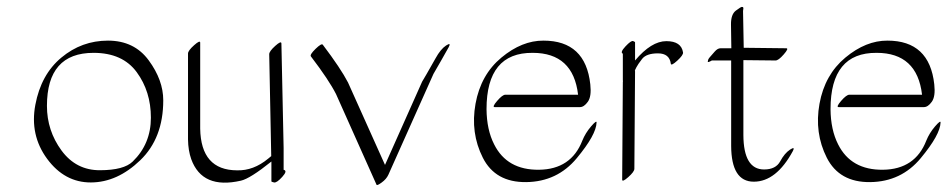

<svg xmlns="http://www.w3.org/2000/svg" viewBox="-20 -494 2729 553"><path d="M450.2 -205.1Q450.2 -96.2 384 -32.5Q317.9 31.2 241.9 31.5Q166 31.7 115.7 -36.6Q65.4 -105 81.8 -192.1Q98.1 -279.3 156.7 -328.1Q215.3 -377 291 -377Q366.7 -377 408.4 -320.1Q450.2 -263.2 450.2 -205.1ZM249.5 -341.8Q115.2 -341.8 115.2 -189Q115.2 -117.7 157.2 -60.5Q199.2 -3.4 268.1 -3.7Q336.9 -3.9 362.3 -28.8Q414.6 -79.6 414.6 -155Q414.6 -230.5 373.8 -286.1Q333 -341.8 249.5 -341.8Z M796.9 -67.4V-4.9Q809.1 -2.4 793 15.4Q776.9 33.2 769.3 31.5Q761.7 29.8 761.7 28.3V-28.8Q700.2 20.5 673.8 26.4Q562.5 51.8 530.8 -35.6Q522 -60.5 521.5 -92.3V-339.8Q521.5 -348.1 539.1 -363.8Q556.6 -379.4 556.6 -371.1V-123.5Q558.6 -3.9 662.6 -3.4Q710 -2 752.4 -37.1Q757.3 -41 761.2 -44.4Q758.3 -191.4 755.4 -337.9Q755.4 -346.2 772.7 -361.8Q790 -377.4 790.5 -369.1Z M1272.5 -358.4Q1251 -319.8 1228.5 -281.2L1098.6 9.3Q1092.8 22 1079.3 31.7Q1065.9 41.5 1064.5 38.1L947.8 -223.1Q927.2 -263.7 875.5 -331.5Q871.6 -336.4 888.9 -353.3Q906.2 -370.1 909.7 -365.2Q961.4 -296.9 982.4 -256.3L1088.9 -19L1195.8 -258.8Q1196.3 -259.8 1208 -279.5Q1219.7 -299.3 1234.4 -325.9Q1249 -352.5 1264.6 -362.8Q1280.3 -373 1272.5 -358.4Z M1403.3 -78.1Q1440.4 -3.9 1532.7 -5.1Q1625 -6.3 1657.2 -88.9Q1666 -110.8 1682.4 -129.9Q1698.7 -148.9 1698.2 -141.1Q1697.3 -106 1641.1 -38.3Q1585 29.3 1495.8 30.5Q1406.7 31.7 1370.6 -39.8Q1334.5 -111.3 1349.6 -195.1Q1364.7 -278.8 1424.1 -328.1Q1483.4 -377.4 1545.4 -377Q1666.5 -377 1680.2 -251Q1684.1 -216.3 1673.1 -200.9Q1662.1 -185.5 1650.4 -185.5H1404.8Q1396.5 -185.5 1411.9 -203.4Q1427.2 -221.2 1435.5 -221.2H1645Q1630.9 -341.8 1514.2 -341.8Q1381.3 -342.8 1381.3 -179.7Q1381.8 -120.1 1403.3 -78.1Z M1809.1 -319.8Q1856 -375.5 1899.2 -375.5Q1942.4 -375.5 1947.3 -342.8Q1948.2 -335.4 1930.7 -319.3Q1913.1 -303.2 1912.1 -310.5Q1908.2 -340.3 1875 -340.3Q1841.8 -340.3 1829.3 -324.2Q1816.9 -308.1 1813 -300.3Q1808.1 -291 1808.6 -290Q1809.1 -289.1 1809.1 -288.6L1807.1 -7.8Q1807.1 0.5 1789.6 16.1Q1772 31.7 1772 23.4L1773.9 -257.3Q1773.9 -258.3 1774.2 -260.3Q1774.4 -262.2 1773.9 -263.2V-339.4Q1765.1 -342.8 1781.5 -360.4Q1797.9 -377.9 1803.5 -375.7Q1809.1 -373.5 1809.1 -372.1Z M2086.4 -355Q2085.9 -393.1 2085.4 -422.9Q2085 -452.6 2099.4 -463.4Q2113.8 -474.1 2116.5 -474.1Q2119.1 -474.1 2119.9 -473.6Q2120.6 -473.1 2120.8 -471.9Q2121.1 -470.7 2121.1 -469.5Q2121.1 -468.3 2120.6 -466.1Q2120.1 -463.9 2120.1 -462.4L2122.1 -356.4L2244.6 -355Q2252.9 -355 2237.3 -337.2Q2221.7 -319.3 2213.4 -319.8Q2167.5 -320.3 2121.1 -320.8V-105Q2121.6 -5.9 2180.7 -5.9Q2214.4 -5.9 2227.1 -29.3Q2239.7 -52.7 2255.4 -63Q2271 -73.2 2263.7 -59.1Q2215.8 29.3 2151.1 29.3Q2086.4 29.3 2085.9 -73.7V-319.8H2030.3Q2017.6 -312.5 2018.6 -316.9L2019 -318.4Q2019 -323.2 2024.7 -329.6Q2030.3 -335.9 2038.6 -345.5Q2046.9 -355 2055.2 -355Z M2394 -78.1Q2431.2 -3.9 2523.4 -5.1Q2615.7 -6.3 2647.9 -88.9Q2656.7 -110.8 2673.1 -129.9Q2689.5 -148.9 2689 -141.1Q2688 -106 2631.8 -38.3Q2575.7 29.3 2486.6 30.5Q2397.5 31.7 2361.3 -39.8Q2325.2 -111.3 2340.3 -195.1Q2355.5 -278.8 2414.8 -328.1Q2474.1 -377.4 2536.1 -377Q2657.2 -377 2670.9 -251Q2674.8 -216.3 2663.8 -200.9Q2652.8 -185.5 2641.1 -185.5H2395.5Q2387.2 -185.5 2402.6 -203.4Q2418 -221.2 2426.3 -221.2H2635.7Q2621.6 -341.8 2504.9 -341.8Q2372.1 -342.8 2372.1 -179.7Q2372.6 -120.1 2394 -78.1Z"/></svg>

Font: ML-NILA03_NewLipi
Style: Regular
Weight: 400
Designer: CLT@C-DIT
Version: Version ML-NILA03_NewLipi 2.